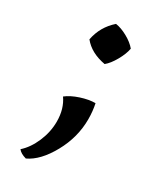

<svg xmlns="http://www.w3.org/2000/svg" viewBox="-146 -438 530 640"><g transform="rotate(30 119.0 -117.5)"><path d="M177 -124Q183 -96 183 -65Q183 4 148 67.5Q113 131 68 152Q46 146 37 134Q63 111 79.5 72.5Q96 34 96 -6Q96 -55 72 -89Q91 -104 121.5 -114Q152 -124 177 -124ZM188 -340Q184 -318 169 -291.5Q154 -265 138 -252Q82 -262 53 -298Q63 -351 104 -387Q125 -384 149.5 -370.5Q174 -357 188 -340Z"/></g></svg>

Font: Darwin Serif Regular ALPHA
Style: Regular
Weight: 400
Designer: Emily de Oliveira Santos
Version: Version 0.1